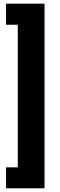

<svg xmlns="http://www.w3.org/2000/svg" viewBox="-20 -850 323 1038"><path d="M12.7 -830.1H220.7V168H12.7V54.7H76.2V-716.3H12.7Z"/></svg>

Font: Robert Sans Black
Style: Regular
Weight: 900
Designer: Christian Robertson (extended by Adam Twardoch)
Foundry: Google
Version: Version 12.135;April 2, 2019;FontCreator 11.5.0.2425 64-bit;